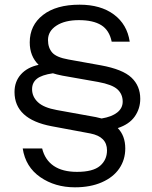

<svg xmlns="http://www.w3.org/2000/svg" viewBox="-20 -734 649 820"><path d="M483 -187Q515 -154 515 -100Q515 -52 489.5 -14.5Q464 23 415 44.5Q366 66 300 66Q215 66 152 22.5Q89 -21 77 -100H160Q172 -51 209.5 -25.5Q247 0 309 0Q377 0 407 -25.5Q437 -51 437 -92Q437 -150 366 -164L200 -195Q42 -225 42 -341Q42 -386 69.5 -416.5Q97 -447 145 -457Q107 -494 107 -553Q107 -626 163.5 -670Q220 -714 320 -714Q410 -714 466.5 -672Q523 -630 534 -556H457Q447 -605 412.5 -626.5Q378 -648 317 -648Q257 -648 221 -624.5Q185 -601 185 -563Q185 -530 203 -509.5Q221 -489 272 -480L411 -455Q504 -438 541.5 -402.5Q579 -367 579 -312Q579 -270 555.5 -236.5Q532 -203 483 -187ZM504 -300Q504 -332 481.5 -352.5Q459 -373 399 -384L246 -411Q221 -416 206 -421Q158 -414 137.5 -397.5Q117 -381 117 -353Q117 -321 142 -297.5Q167 -274 223 -264L389 -234L414 -228Q457 -235 480.5 -253.5Q504 -272 504 -300Z"/></svg>

Font: CBA Beacon Sans
Style: Regular
Weight: 400
Designer: Wei Huang
Foundry: Wei Huang
Version: Version 1.002